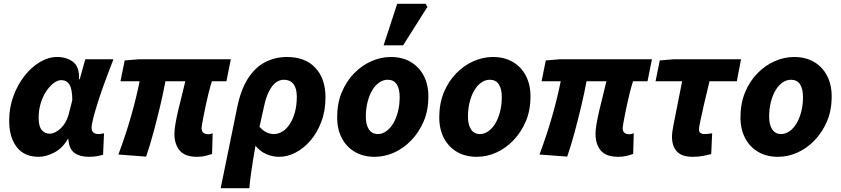

<svg xmlns="http://www.w3.org/2000/svg" viewBox="-20 -808 4398 1004"><path d="M182 12Q107 12 67.5 -39Q28 -90 28 -177Q28 -245 50 -305Q72 -365 108 -411Q144 -457 188.5 -483.5Q233 -510 278 -510Q329 -510 362.5 -484Q396 -458 393 -394H397L426 -498H573Q554 -448 533.5 -393.5Q513 -339 496.5 -288Q480 -237 469.5 -197.5Q459 -158 459 -140Q459 -122 469 -114.5Q479 -107 493 -107Q503 -107 510 -108.5Q517 -110 524 -111L519 1Q503 6 485 9Q467 12 445 12Q398 12 370 -8Q342 -28 338 -75Q338 -76 338 -77.5Q338 -79 338 -80H334Q306 -32 263 -10Q220 12 182 12ZM239 -109Q254 -109 269 -116.5Q284 -124 297.5 -137Q311 -150 321.5 -167.5Q332 -185 338 -206L358 -284Q358 -341 343.5 -365Q329 -389 300 -389Q281 -389 260 -373Q239 -357 221 -329.5Q203 -302 192.5 -266.5Q182 -231 182 -192Q182 -148 198 -128.5Q214 -109 239 -109Z M1011 12Q947 12 919.5 -21Q892 -54 892 -108Q892 -129 897.5 -161Q903 -193 912 -231.5Q921 -270 931 -309Q941 -348 949 -383H845Q834 -323 818 -255.5Q802 -188 783.5 -119Q765 -50 744 11L599 0Q637 -101 665.5 -201Q694 -301 710 -383H610L632 -492L705 -498H1187L1164 -383H1088Q1079 -354 1071 -322.5Q1063 -291 1056.5 -260Q1050 -229 1045 -203.5Q1040 -178 1037 -161Q1034 -144 1034 -139Q1034 -121 1043.5 -113.5Q1053 -106 1070 -106Q1075 -106 1080 -107.5Q1085 -109 1092 -111L1089 -3Q1075 2 1055 7Q1035 12 1011 12Z M1134 176 1219 -240Q1238 -337 1276 -396.5Q1314 -456 1366.5 -483Q1419 -510 1481 -510Q1576 -510 1629 -453.5Q1682 -397 1682 -299Q1682 -228 1660 -170.5Q1638 -113 1603 -72.5Q1568 -32 1525.5 -10Q1483 12 1440 12Q1403 12 1370.5 -3Q1338 -18 1316 -46Q1309 -7 1303 30Q1297 67 1292 103.5Q1287 140 1284 176ZM1411 -107Q1435 -107 1456.5 -120Q1478 -133 1495 -158.5Q1512 -184 1522 -220.5Q1532 -257 1532 -303Q1532 -346 1514.5 -368.5Q1497 -391 1464 -391Q1442 -391 1422.5 -376.5Q1403 -362 1387 -331Q1371 -300 1361 -253L1337 -145Q1348 -132 1360.5 -123.5Q1373 -115 1386 -111Q1399 -107 1411 -107Z M1939 12Q1880 12 1836 -13.5Q1792 -39 1767.5 -85.5Q1743 -132 1743 -194Q1743 -267 1767 -325Q1791 -383 1831.5 -424.5Q1872 -466 1922 -488Q1972 -510 2024 -510Q2083 -510 2127 -484.5Q2171 -459 2195.5 -412.5Q2220 -366 2220 -304Q2220 -231 2195.5 -173.5Q2171 -116 2130.5 -74Q2090 -32 2040.5 -10Q1991 12 1939 12ZM1956 -107Q1979 -107 2000 -122Q2021 -137 2036.5 -163Q2052 -189 2061 -224.5Q2070 -260 2070 -301Q2070 -343 2054.5 -367Q2039 -391 2007 -391Q1984 -391 1963 -376.5Q1942 -362 1926.5 -336Q1911 -310 1902 -274.5Q1893 -239 1893 -197Q1893 -156 1909 -131.5Q1925 -107 1956 -107ZM1986 -571 2057 -788H2206L2215 -772L2088 -571Z M2473 12Q2414 12 2370 -13.5Q2326 -39 2301.5 -85.5Q2277 -132 2277 -194Q2277 -267 2301 -325Q2325 -383 2365.5 -424.5Q2406 -466 2456 -488Q2506 -510 2558 -510Q2617 -510 2661 -484.5Q2705 -459 2729.5 -412.5Q2754 -366 2754 -304Q2754 -231 2729.5 -173.5Q2705 -116 2664.5 -74Q2624 -32 2574.5 -10Q2525 12 2473 12ZM2490 -107Q2513 -107 2534 -122Q2555 -137 2570.5 -163Q2586 -189 2595 -224.5Q2604 -260 2604 -301Q2604 -343 2588.5 -367Q2573 -391 2541 -391Q2518 -391 2497 -376.5Q2476 -362 2460.5 -336Q2445 -310 2436 -274.5Q2427 -239 2427 -197Q2427 -156 2443 -131.5Q2459 -107 2490 -107Z M3213 12Q3149 12 3121.5 -21Q3094 -54 3094 -108Q3094 -129 3099.5 -161Q3105 -193 3114 -231.5Q3123 -270 3133 -309Q3143 -348 3151 -383H3047Q3036 -323 3020 -255.5Q3004 -188 2985.5 -119Q2967 -50 2946 11L2801 0Q2839 -101 2867.5 -201Q2896 -301 2912 -383H2812L2834 -492L2907 -498H3389L3366 -383H3290Q3281 -354 3273 -322.5Q3265 -291 3258.5 -260Q3252 -229 3247 -203.5Q3242 -178 3239 -161Q3236 -144 3236 -139Q3236 -121 3245.5 -113.5Q3255 -106 3272 -106Q3277 -106 3282 -107.5Q3287 -109 3294 -111L3291 -3Q3277 2 3257 7Q3237 12 3213 12Z M3602 12Q3545 12 3519.5 -16Q3494 -44 3494 -92Q3494 -106 3496 -121Q3498 -136 3502 -156L3547 -383H3408L3430 -492L3502 -498H3855L3833 -383H3690Q3673 -314 3661 -261Q3649 -208 3642 -174.5Q3635 -141 3635 -132Q3635 -118 3643 -112.5Q3651 -107 3661 -107Q3675 -107 3685 -108.5Q3695 -110 3704 -111L3699 -2Q3683 2 3658 7Q3633 12 3602 12Z M4048 12Q3989 12 3945 -13.5Q3901 -39 3876.5 -85.5Q3852 -132 3852 -194Q3852 -267 3876 -325Q3900 -383 3940.5 -424.5Q3981 -466 4031 -488Q4081 -510 4133 -510Q4192 -510 4236 -484.5Q4280 -459 4304.5 -412.5Q4329 -366 4329 -304Q4329 -231 4304.5 -173.5Q4280 -116 4239.5 -74Q4199 -32 4149.5 -10Q4100 12 4048 12ZM4065 -107Q4088 -107 4109 -122Q4130 -137 4145.5 -163Q4161 -189 4170 -224.5Q4179 -260 4179 -301Q4179 -343 4163.5 -367Q4148 -391 4116 -391Q4093 -391 4072 -376.5Q4051 -362 4035.5 -336Q4020 -310 4011 -274.5Q4002 -239 4002 -197Q4002 -156 4018 -131.5Q4034 -107 4065 -107Z"/></svg>

Font: Source Sans 3 ExtraBold
Style: Italic
Weight: 800
Italic angle: -11°
Version: Version 3.052;hotconv 1.1.0;makeotfexe 2.6.0